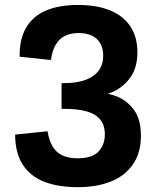

<svg xmlns="http://www.w3.org/2000/svg" viewBox="-20 -762 660 794"><path d="M548.2 -546Q548.2 -479.9 516.9 -438.7Q485.7 -397.4 439.9 -379.3Q394.1 -361.2 346.8 -359.6L346.4 -384.2Q403.4 -382.8 451.2 -367.5Q498.9 -352.2 530.8 -312Q562.8 -271.8 562.8 -201Q562.8 -130.1 529.8 -82.3Q496.8 -34.6 438.3 -11.3Q379.8 12 302.8 12Q221.4 12 163.9 -10Q106.3 -32 74.6 -80.3Q42.9 -128.7 42.5 -205.4L176.5 -219.2Q182.8 -181.8 196.9 -157.3Q211.1 -132.8 236.4 -120.1Q261.8 -107.4 300.7 -107.4Q361.4 -107.4 387.5 -135.4Q413.6 -163.4 413.6 -206.2Q413.6 -245.2 393.8 -268.4Q374 -291.6 337.5 -301.7Q300.9 -311.8 246.8 -311.8H234.6V-418.3H247.5Q298.2 -418.3 334 -431.7Q369.8 -445 388.3 -470.3Q406.8 -495.7 406.8 -531.3Q406.8 -561.2 394.9 -582.4Q383 -603.6 360.1 -614.5Q337.2 -625.4 305.2 -625.4Q272.8 -625.4 249.1 -613.9Q225.5 -602.3 210.7 -577.5Q195.8 -552.8 190.8 -513.8L61.2 -527.5Q60.2 -600 88 -647.6Q115.8 -695.2 170 -718.3Q224.1 -741.5 303.2 -741.5Q381.2 -741.5 436 -718.7Q490.9 -695.9 519.5 -652.1Q548.2 -608.3 548.2 -546Z"/></svg>

Font: Monaspace Neon Var ExtraLight
Style: Regular
Weight: 200
Designer: Riley Cran and the Lettermatic Team
Version: Version 1.200 (Monaspace Neon Var)